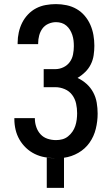

<svg xmlns="http://www.w3.org/2000/svg" viewBox="-20 -763 540 936"><path d="M208 153V5Q218 7 228.5 7.5Q239 8 249 8H251Q225 8 199 3.5Q173 -1 149.5 -12.5Q126 -24 107 -42Q88 -60 75 -82.5Q62 -105 56 -130.5Q50 -156 50 -182V-187H150V-184Q150 -164 157 -143.5Q164 -123 178 -108Q192 -93 212 -86.5Q232 -80 253 -80Q269 -80 284 -84Q299 -88 311.5 -98Q324 -108 333 -121Q342 -134 347 -149Q352 -164 354 -180Q356 -196 356 -211Q356 -235 351 -258Q346 -281 332 -300Q318 -319 295.5 -328.5Q273 -338 250 -338H193V-426H250Q270 -426 289 -435Q308 -444 320 -460.5Q332 -477 336 -497.5Q340 -518 340 -538Q340 -552 338.5 -565.5Q337 -579 332.5 -592.5Q328 -606 321 -617.5Q314 -629 303.5 -638Q293 -647 280 -651Q267 -655 253 -655Q234 -655 216 -647Q198 -639 187 -624Q176 -609 171 -590Q166 -571 166 -552V-548H66V-555Q66 -580 71.5 -605Q77 -630 88 -652Q99 -674 116.5 -692.5Q134 -711 156 -722.5Q178 -734 203 -738.5Q228 -743 253 -743Q279 -743 305 -737.5Q331 -732 353.5 -719Q376 -706 393 -686Q410 -666 420.5 -642Q431 -618 435.5 -592Q440 -566 440 -540Q440 -517 436.5 -493.5Q433 -470 422.5 -449Q412 -428 395 -411.5Q378 -395 358 -383Q382 -372 402 -354Q422 -336 434.5 -312.5Q447 -289 451.5 -262.5Q456 -236 456 -209Q456 -172 447 -135Q438 -98 416.5 -67.5Q395 -37 362 -18Q329 1 292 6V153Z"/></svg>

Font: Iosevka Semibold
Style: Regular
Weight: 600
Monospace: yes
Designer: Belleve Invis
Foundry: Belleve Invis
Version: Version 33.2.3; ttfautohint (v1.8.4)